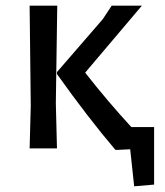

<svg xmlns="http://www.w3.org/2000/svg" viewBox="-20 -521 578 674"><path d="M181 -501 176 -159 180 0H84L88 -150L84 -501ZM441 -75H521V127L451 133L437 3L396 5H385Q289 -108 180 -261V-268L341 -454L372 -501H478L279 -266Q358 -165 441 -75Z"/></svg>

Font: Alegreya Sans SC Medium
Style: Regular
Weight: 500
Designer: Juan Pablo del Peral
Foundry: Huerta Tipografica
Version: Version 2.001;PS 002.001;hotconv 1.0.88;makeotf.lib2.5.64775